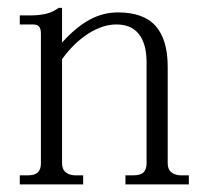

<svg xmlns="http://www.w3.org/2000/svg" viewBox="-20 -493 540 497"><path d="M31.2 -15.6V-39.1H50.8Q70.3 -39.1 78.1 -46.9Q85.9 -54.7 85.9 -70.3V-406.2Q85.9 -418 81.5 -423.8Q77.1 -429.7 64.5 -429.7H31.2V-453.1H59.6Q79.1 -453.1 97.7 -457Q116.2 -460.9 131.8 -472.7H140.6V-382.8Q175.8 -421.9 210.9 -441.4Q246.1 -460.9 285.2 -460.9Q351.6 -460.9 382.8 -425.8Q414.1 -390.6 414.1 -320.3V-70.3Q414.1 -54.7 423.8 -46.9Q433.6 -39.1 449.2 -39.1H468.8V-15.6H304.7V-39.1H324.2Q343.8 -39.1 351.6 -46.9Q359.4 -54.7 359.4 -70.3V-332Q359.4 -378.9 339.8 -404.3Q320.3 -429.7 281.2 -429.7Q246.1 -429.7 209 -406.2Q171.9 -382.8 140.6 -339.8V-70.3Q140.6 -54.7 150.4 -46.9Q160.2 -39.1 175.8 -39.1H195.3V-15.6Z"/></svg>

Font: BabelStone Khitan Small Seal
Style: Regular
Weight: 400
Designer: Andrew West
Foundry: BabelStone
Version: Version 13.000